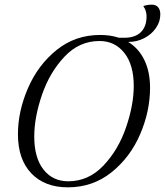

<svg xmlns="http://www.w3.org/2000/svg" viewBox="-20 -792 708 824"><path d="M531 -612H530Q575 -585 599.5 -534.5Q624 -484 624 -415Q624 -315 581.5 -216Q539 -117 458.5 -52.5Q378 12 271 12Q172 12 114.5 -48Q57 -108 57 -216Q57 -314 100 -413.5Q143 -513 223 -577.5Q303 -642 410 -642Q454 -642 490 -630H514Q560 -630 584.5 -654Q609 -678 609 -722Q609 -746 595 -766Q612 -772 632 -772Q649 -772 658.5 -761Q668 -750 668 -730Q668 -699 649 -671.5Q630 -644 598.5 -628Q567 -612 531 -612ZM554 -423Q554 -514 513.5 -565Q473 -616 407 -616Q320 -616 256.5 -548.5Q193 -481 160 -384.5Q127 -288 127 -206Q127 -115 166.5 -64.5Q206 -14 273 -14Q360 -14 424 -81.5Q488 -149 521 -245.5Q554 -342 554 -423Z"/></svg>

Font: Arapey
Style: Italic
Weight: 400
Italic angle: -12°
Designer: Eduardo Rodriguez Tunni
Foundry: Eduardo Rodriguez Tunni
Version: Version 3.000